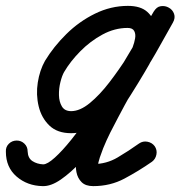

<svg xmlns="http://www.w3.org/2000/svg" viewBox="-57 -596 614 653"><path d="M0 -118Q15 -118 26 -107.5Q37 -97 37 -81Q38 -58 53.5 -48Q69 -38 90 -37Q104 -37 129.5 -60Q155 -83 185.5 -121Q216 -159 247.5 -203Q279 -247 307.5 -290Q336 -333 356.5 -366Q377 -399 385 -414Q389 -422 394.5 -436.5Q400 -451 402.5 -465.5Q405 -480 399.5 -490.5Q394 -501 377 -501Q333 -501 291.5 -478.5Q250 -456 216 -421.5Q182 -387 161 -351Q154 -339 148.5 -317Q143 -295 143.5 -272.5Q144 -250 153.5 -234Q163 -218 185 -218Q215 -218 248.5 -245.5Q282 -273 315 -316Q348 -359 378 -406Q408 -453 431 -494Q454 -535 466 -556Q475 -573 490 -575Q505 -577 517 -570Q529 -563 534.5 -549Q540 -535 531 -519Q484 -439 436 -359Q388 -279 345 -197Q331 -171 318 -145Q305 -119 294 -92Q288 -77 282.5 -60.5Q277 -44 275 -28Q275 -27 275 -26.5Q275 -26 275 -25Q275 -26 274 -27Q273 -28 273 -30Q271 -31 269 -33Q267 -35 265 -36Q264 -37 262.5 -37Q261 -37 260 -38Q305 -38 343 -60.5Q381 -83 416 -108Q416 -108 416 -108Q416 -108 416 -108Q429 -117 444.5 -114Q460 -111 469 -99Q478 -86 475 -70.5Q472 -55 460 -46Q414 -14 366 11.5Q318 37 260 37Q234 37 220.5 23.5Q207 10 203 -10.5Q199 -31 203 -52Q211 -98 234 -144.5Q257 -191 278 -232Q322 -315 370.5 -395.5Q419 -476 466 -557Q476 -573 490.5 -575Q505 -577 517 -570Q530 -563 535 -549Q540 -535 531 -519Q512 -486 485.5 -438Q459 -390 426 -339Q393 -288 354.5 -243Q316 -198 273.5 -170.5Q231 -143 185 -143Q138 -143 111 -169Q84 -195 74.5 -234.5Q65 -274 71.5 -315.5Q78 -357 96 -389Q125 -437 168.5 -480Q212 -523 266 -549.5Q320 -576 378 -576Q421 -576 443.5 -556Q466 -536 472.5 -505Q479 -474 472.5 -440Q466 -406 451 -378Q438 -355 414 -315.5Q390 -276 359 -228.5Q328 -181 292.5 -134Q257 -87 220.5 -48Q184 -9 150 14.5Q116 38 88 37Q36 36 -0.5 4.5Q-37 -27 -37 -80Q-38 -96 -27 -107Q-16 -118 0 -118Z"/></svg>

Font: FRB American Cursive Guidelines Arrows Extrabold
Style: Bold Italic
Weight: 800
Italic angle: -25°
Version: Version 2.0;Modular Font Editor K font №1